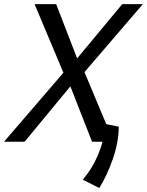

<svg xmlns="http://www.w3.org/2000/svg" viewBox="-79 -696 722 943"><path d="M479 0H373L266.6 -272L42 0H-59.1L232.4 -338.9L90.8 -675.8H196.8L299.8 -409.2L521.5 -675.8H622.6L335.9 -341.8ZM408.7 227.5 327.6 186.5Q419.4 80.1 442.9 -86.4L504.4 -73.7Q503.4 4.4 475.1 85Q446.8 166 408.7 227.5Z"/></svg>

Font: Cadman
Style: Italic
Weight: 400
Italic angle: -12°
Designer: Paul James MIller
Foundry: High-Logic / Made with FontCreator
Version: Version 2.114;March 28, 2021;FontCreator 13.0.0.2683 64-bit